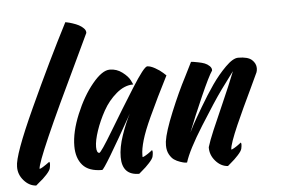

<svg xmlns="http://www.w3.org/2000/svg" viewBox="-144 -732 1239 845"><g transform="rotate(-5 475.5 -309.5)"><path d="M173 -662Q177 -661 183 -660Q189 -659 204.5 -654Q220 -649 231.5 -643Q243 -637 252.5 -627.5Q262 -618 261 -607Q249 -581 209 -497Q4 -70 4 -29Q4 -29 5 -29Q12 -29 49 -56Q54 -51 49 -28Q47 -18 30.5 0Q14 18 -2 30L-17 43Q-48 41 -71.5 14Q-95 -13 -94 -47Q-95 -97 -2.5 -299Q90 -501 173 -662Z M350 -437Q380 -437 404.5 -418.5Q429 -400 438 -382L447 -363Q447 -363 446 -363Q408 -363 372 -332.5Q336 -302 312.5 -259.5Q289 -217 274.5 -174Q260 -131 260 -103Q260 -77 272 -76Q280 -77 334 -167Q388 -257 444.5 -347Q501 -437 515 -437Q529 -437 549.5 -425.5Q570 -414 583 -402L596 -390Q564 -326 551 -300Q538 -274 510.5 -214.5Q483 -155 471.5 -115.5Q460 -76 460 -51Q460 -46 460 -42Q460 -41 461 -41Q464 -41 475 -47.5Q486 -54 495 -61L504 -68Q509 -63 504 -40Q502 -30 485.5 -12Q469 6 454 18L439 31Q364 31 364 -49Q364 -92 382 -144.5Q400 -197 421 -237Q288 0 278 0Q219 0 192 -31Q165 -62 165 -115Q165 -177 197 -254.5Q229 -332 272.5 -384.5Q316 -437 349 -437Q350 -437 350 -437Z M917 -440Q960 -440 977.5 -424Q995 -408 995 -387Q995 -377 992 -369Q982 -347 960 -300.5Q938 -254 921.5 -219Q905 -184 888 -145Q871 -106 861.5 -79Q852 -52 852 -40Q852 -40 853 -40Q856 -40 867 -46.5Q878 -53 887 -60L896 -67Q901 -63 896 -40Q894 -30 877.5 -12Q861 6 846 18L831 31Q800 29 776.5 2Q753 -25 754 -59Q762 -86 781.5 -132Q801 -178 833 -250Q865 -322 889 -383Q866 -353 832 -306Q798 -259 733.5 -156Q669 -53 653 0Q649 0 643.5 -0.5Q638 -1 623 -6Q608 -11 596.5 -19Q585 -27 576 -43.5Q567 -60 567 -83Q567 -91 568 -100Q574 -143 609 -228Q644 -313 677 -376L709 -440Q713 -440 719 -439Q725 -438 741 -435Q757 -432 768.5 -427.5Q780 -423 789.5 -414Q799 -405 798 -394Q782 -371 744 -285Q706 -199 679 -130Q685 -143 696 -163.5Q707 -184 738.5 -237.5Q770 -291 798.5 -332Q827 -373 860.5 -406.5Q894 -440 917 -440Z"/></g></svg>

Font: Vervelle
Style: Script
Weight: 400
Monospace: yes
Designer: Nur Solikh
Foundry: Astageni Type
Version: Version 1.0